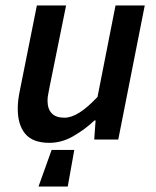

<svg xmlns="http://www.w3.org/2000/svg" viewBox="-20 -511 573 703"><path d="M121 172 169 38H252L228 172ZM161 12Q100 12 72.5 -21Q45 -54 45 -112Q45 -130 47 -146Q49 -162 53 -181L115 -491H222L162 -195Q159 -178 156.5 -166Q154 -154 154 -143Q154 -112 169.5 -96Q185 -80 216 -80Q241 -80 270.5 -98.5Q300 -117 337 -156L403 -491H510L413 0H325L330 -70H326Q291 -37 248.5 -12.5Q206 12 161 12Z"/></svg>

Font: Source Sans 3 SemiBold
Style: Italic
Weight: 600
Italic angle: -11°
Designer: Paul D. Hunt
Foundry: Adobe
Version: Version 3.046;hotconv 1.0.118;makeotfexe 2.5.65603